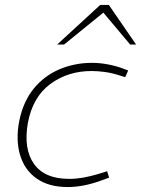

<svg xmlns="http://www.w3.org/2000/svg" viewBox="-20 -750 570 776"><path d="M254 6Q177 6 128 -28.5Q79 -63 61 -124Q43 -185 58 -262Q74 -340 116.5 -392Q159 -444 220.5 -470Q282 -496 352 -496Q384 -496 417.5 -489.5Q451 -483 480 -472L498 -465L486 -438L467 -444Q433 -455 404.5 -459Q376 -463 350 -463Q255 -463 184 -411Q113 -359 93 -255Q74 -149 117 -88Q160 -27 260 -27Q312 -27 378 -47L413 -58L421 -32L388 -20Q352 -7 318.5 -0.5Q285 6 254 6ZM506 -570 386 -713 385 -730H420L530 -570ZM211 -570 385 -730H420L404 -704L239 -570Z"/></svg>

Font: REM Thin
Style: Italic
Weight: 250
Italic angle: -11°
Designer: Octavio Pardo
Foundry: Ashler Design
Version: Version 1.005;gftools[0.9.28]